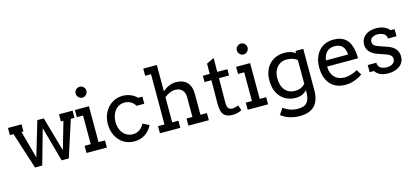

<svg xmlns="http://www.w3.org/2000/svg" viewBox="-82 -1361 4732 2185"><g transform="rotate(-15 2284.5 -268.5)"><path d="M753 -506V-422H710L571 8H487L375 -396H372L258 8H173L35 -422H-8V-506H152V-422H129L217 -99L338 -506H414L530 -100L623 -422H593V-506Z M837 -685Q837 -711 856 -729.5Q875 -748 901 -748Q927 -748 945.5 -729.5Q964 -711 964 -685Q964 -659 945 -639.5Q926 -620 901 -620Q875 -620 856 -639.5Q837 -659 837 -685ZM946 -84H1022V0H782V-84H854V-422H781V-506H946Z M1470 -372Q1429 -442 1345 -442Q1302 -442 1267.5 -419Q1233 -396 1212.5 -353Q1192 -310 1192 -254Q1192 -199 1212.5 -157Q1233 -115 1268 -92Q1303 -69 1345 -69Q1392 -69 1427 -92Q1462 -115 1482 -158L1557 -121Q1527 -58 1471.5 -22Q1416 14 1344 14Q1274 14 1219 -20Q1164 -54 1132.5 -115.5Q1101 -177 1101 -254Q1101 -330 1133.5 -391.5Q1166 -453 1222 -487.5Q1278 -522 1345 -522Q1393 -522 1436 -505Q1479 -488 1511 -455H1562V-371H1473L1471 -370Q1471 -370 1471 -370.5Q1471 -371 1470 -371Z M2223 -84V0H1983V-84H2052V-315Q2052 -372 2022.5 -402.5Q1993 -433 1938 -433Q1909 -433 1876.5 -419Q1844 -405 1814 -381V-84H1887V0H1647V-84H1723V-676H1654V-760H1814V-450Q1891 -515 1970 -515Q2054 -515 2100.5 -468Q2147 -421 2147 -326V-84Z M2610 -14Q2560 12 2500 12Q2431 12 2399 -24.5Q2367 -61 2367 -154L2369 -432H2288V-506H2369L2370 -627L2459 -669L2458 -506H2577V-432H2458L2456 -140Q2456 -94 2472 -76.5Q2488 -59 2519 -59Q2546 -59 2589 -75Z M2736 -685Q2736 -711 2755 -729.5Q2774 -748 2800 -748Q2826 -748 2844.5 -729.5Q2863 -711 2863 -685Q2863 -659 2844 -639.5Q2825 -620 2800 -620Q2774 -620 2755 -639.5Q2736 -659 2736 -685ZM2845 -84H2921V0H2681V-84H2753V-422H2680V-506H2845Z M3471 -506V-20Q3471 101 3413 162Q3355 223 3236 223Q3178 223 3120 205.5Q3062 188 3020 153L3069 79Q3099 105 3143.5 121Q3188 137 3233 137Q3285 137 3316.5 122Q3348 107 3363.5 69Q3379 31 3379 -37V-44Q3327 11 3246 11Q3177 11 3122 -21Q3067 -53 3036 -113.5Q3005 -174 3005 -258Q3005 -335 3035.5 -394Q3066 -453 3122 -485.5Q3178 -518 3251 -518Q3290 -518 3320.5 -509Q3351 -500 3379 -480V-506ZM3379 -120V-397Q3356 -418 3323.5 -428Q3291 -438 3255 -438Q3211 -438 3175.5 -416.5Q3140 -395 3119.5 -354.5Q3099 -314 3099 -259Q3099 -168 3142.5 -118Q3186 -68 3258 -68Q3299 -68 3330 -82.5Q3361 -97 3379 -120Z M3996 -115 4033 -53Q3935 14 3828 14Q3758 14 3704.5 -16.5Q3651 -47 3621 -107.5Q3591 -168 3591 -255Q3591 -329 3618.5 -389Q3646 -449 3699.5 -484Q3753 -519 3829 -519Q4015 -519 4041 -316Q4045 -283 4045 -241H3681Q3681 -200 3693 -168Q3711 -120 3750 -95Q3789 -70 3841 -70Q3918 -70 3996 -115ZM3686 -312H3948Q3939 -443 3823 -443Q3707 -443 3686 -312Z M4240 -382Q4240 -357 4255 -342Q4270 -327 4307 -314L4404 -280Q4524 -240 4524 -136Q4524 -68 4473 -27Q4422 14 4336 14Q4228 14 4183 -54H4132V-138H4233Q4233 -96 4263.5 -76.5Q4294 -57 4338 -57Q4379 -57 4407 -76.5Q4435 -96 4435 -129Q4435 -153 4418.5 -170.5Q4402 -188 4365 -201L4267 -235Q4211 -255 4181.5 -290Q4152 -325 4152 -372Q4152 -437 4199.5 -477.5Q4247 -518 4329 -518Q4385 -518 4425 -500.5Q4465 -483 4485 -454H4533V-370H4433Q4433 -408 4401.5 -427.5Q4370 -447 4329 -447Q4289 -447 4264.5 -429.5Q4240 -412 4240 -382Z"/></g></svg>

Font: Arvo
Style: Regular
Weight: 400
Designer: Anton Koovit (Cyrillic Expansion: Cyreal)
Foundry: Anton Koovit, Yassin Baggar
Version: Version 3.000